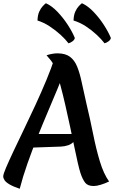

<svg xmlns="http://www.w3.org/2000/svg" viewBox="-40 -1135 706 1188"><path d="M363 -709Q346 -658 318 -590.5Q290 -523 257 -445.5Q224 -368 191 -285.5Q158 -203 129.5 -122Q101 -41 82 33Q41 19 19 6Q-3 -7 -11.5 -19.5Q-20 -32 -20 -44Q-20 -57 -2.5 -98Q15 -139 44 -200.5Q73 -262 108.5 -335.5Q144 -409 180 -487Q216 -565 247 -639.5Q278 -714 298 -776ZM458 -64Q451 -85 441 -128.5Q431 -172 419 -230.5Q407 -289 393 -354.5Q379 -420 364 -485.5Q349 -551 333.5 -608.5Q318 -666 303 -708Q290 -743 274.5 -761.5Q259 -780 248 -793Q266 -799 283.5 -802Q301 -805 315 -805Q364 -805 392.5 -784Q421 -763 437.5 -722.5Q454 -682 466 -624Q478 -566 495 -493Q518 -397 536.5 -304.5Q555 -212 578 -136Q601 -60 635 -12Q610 0 584 8Q558 16 540 16Q503 16 487 -4.5Q471 -25 458 -64ZM167 -306H436Q433 -278 418.5 -261Q404 -244 382.5 -236.5Q361 -229 337 -228L135 -221ZM646 -900Q644 -889 632.5 -880Q621 -871 607 -867Q588 -892 558 -920Q528 -948 491.5 -972Q455 -996 415 -1008Q416 -1042 426 -1063.5Q436 -1085 448 -1097.5Q460 -1110 467 -1115Q503 -1099 538.5 -1062Q574 -1025 602.5 -981Q631 -937 646 -900ZM423 -900Q421 -889 409.5 -880Q398 -871 384 -867Q365 -892 335 -919.5Q305 -947 268 -971.5Q231 -996 192 -1008Q193 -1042 203 -1063.5Q213 -1085 225 -1097.5Q237 -1110 244 -1115Q280 -1099 315.5 -1062Q351 -1025 379.5 -981Q408 -937 423 -900Z"/></svg>

Font: Merienda
Style: Bold
Weight: 700
Designer: Eduardo Rodriguez Tunni
Foundry: Eduardo Rodriguez Tunni
Version: Version 2.001